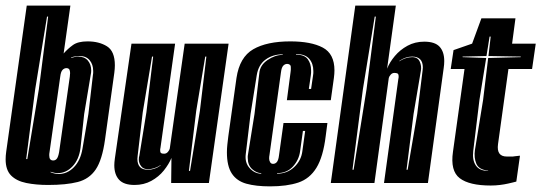

<svg xmlns="http://www.w3.org/2000/svg" viewBox="-21 -650 1923 682"><path d="M150 7Q107 7 72.5 0Q38 -7 18.5 -26.5Q-1 -46 -1 -84Q-1 -90 -0.5 -97Q0 -104 1 -111L74 -630H229L205 -460Q220 -477 238 -490Q256 -503 290 -503Q331 -503 359 -485.5Q387 -468 387 -418Q387 -412 386.5 -405.5Q386 -399 385 -391L352 -154Q342 -82 319 -48Q296 -14 255 -3.5Q214 7 150 7ZM72 -85H76L117 -333L150 -591H146L104 -333ZM159 -38Q174 -32 188 -32Q218 -32 241.5 -56Q265 -80 272 -122L293 -245L309 -383Q310 -387 310 -390.5Q310 -394 310 -398Q310 -421 297.5 -436Q285 -451 262 -451Q255 -451 247.5 -450Q240 -449 232 -446L231 -444Q246 -449 257 -449Q279 -449 291 -435Q303 -421 303 -399Q303 -395 302.5 -391.5Q302 -388 301 -383L278 -245L265 -125Q260 -84 237 -59.5Q214 -35 184 -35Q173 -35 158 -40ZM168 -80Q176 -80 181 -86.5Q186 -93 189 -110L227 -378Q227 -382 227.5 -385Q228 -388 228 -390Q228 -396 226 -402Q223 -408 215 -408Q207 -408 201 -401.5Q195 -395 193 -378L155 -110Q154 -106 154 -103Q154 -100 154 -97Q154 -80 168 -80Z M457 7Q419 7 402 -11.5Q385 -30 385 -63Q385 -68 385.5 -74Q386 -80 387 -87L446 -495H601L549 -125Q548 -122 548 -120Q548 -118 548 -116Q548 -108 551.5 -106Q555 -104 562 -104Q570 -104 575.5 -110.5Q581 -117 582 -122L635 -495H791L721 0H587L588 -89Q579 -67 561 -44.5Q543 -22 516.5 -7.5Q490 7 457 7ZM504 -47Q529 -47 549 -62L550 -64Q528 -49 504 -49Q488 -49 480 -60Q472 -71 472 -84Q472 -88 472.5 -91Q473 -94 474 -97L499 -251L523 -449H519L486 -251L468 -97Q468 -94 467.5 -91Q467 -88 467 -86Q467 -47 504 -47ZM650 -43H654L689 -256L712 -449H708L676 -256Z M938 12Q888 12 854 2.5Q820 -7 802.5 -33.5Q785 -60 785 -109Q785 -122 786.5 -136Q788 -150 790 -166L819 -373Q830 -447 878.5 -475Q927 -503 1010 -503Q1084 -503 1125.5 -481Q1167 -459 1167 -400Q1167 -394 1166.5 -387.5Q1166 -381 1165 -373L1154 -294H998L1011 -393Q1012 -398 1012 -402Q1012 -406 1012 -409Q1012 -415 1011 -417Q1007 -423 999 -423Q991 -423 985 -416.5Q979 -410 977 -393L936 -98Q935 -94 935 -87Q935 -80 938 -75Q941 -68 949 -68Q957 -68 962.5 -74.5Q968 -81 970 -98L986 -213H1142L1136 -167Q1127 -93 1103 -54Q1079 -15 1038.5 -1.5Q998 12 938 12ZM1076 -334H1084L1091 -382Q1092 -386 1092 -390Q1092 -394 1092 -398Q1092 -424 1077.5 -441Q1063 -458 1031 -458L1030 -456Q1060 -456 1072 -440Q1084 -424 1084 -400Q1084 -396 1084 -391.5Q1084 -387 1083 -382ZM907 -33V-35Q891 -35 875 -49Q859 -63 859 -89Q859 -92 859 -95.5Q859 -99 860 -102L883 -245L900 -389Q902 -418 929 -436.5Q956 -455 983 -455V-457Q948 -457 922.5 -438.5Q897 -420 891 -383L869 -245L852 -103Q848 -72 866 -52.5Q884 -33 907 -33ZM963 -33Q999 -33 1024 -56.5Q1049 -80 1053 -113L1063 -185H1055L1045 -113Q1041 -82 1019.5 -58.5Q998 -35 963 -35Z M1154 0 1241 -630H1385L1354 -406Q1363 -429 1381.5 -451Q1400 -473 1426.5 -487.5Q1453 -502 1486 -502Q1524 -502 1540.5 -484Q1557 -466 1557 -433Q1557 -427 1556.5 -421Q1556 -415 1555 -408L1499 0H1343L1394 -370Q1395 -373 1395 -378Q1395 -387 1391 -389Q1387 -391 1380 -391Q1372 -391 1366.5 -384.5Q1361 -378 1360 -373L1309 0ZM1231 -47H1235L1281 -333L1314 -591H1310L1268 -333ZM1423 -47H1427L1461 -245L1480 -399Q1480 -402 1480.5 -404.5Q1481 -407 1481 -410Q1481 -449 1443 -449Q1420 -449 1398 -434L1397 -432Q1420 -447 1443 -447Q1463 -447 1470 -431Q1477 -415 1474 -399L1448 -245Z M1722 9Q1646 9 1612 -17Q1578 -43 1588 -111L1629 -405H1580L1590 -472L1656 -495L1689 -585H1810L1798 -495H1882L1869 -405H1785L1748 -138Q1742 -94 1779 -94H1793Q1797 -94 1800.5 -94Q1804 -94 1808 -95L1826 -97L1813 -5Q1806 -3 1799 -1.5Q1792 0 1784 2Q1771 5 1755 7Q1739 9 1722 9ZM1713 -43V-44Q1680 -47 1671 -68.5Q1662 -90 1666 -117L1695 -295L1713 -444L1829 -447V-449L1714 -451L1722 -520H1718L1707 -451L1622 -449V-447L1706 -444L1682 -295L1660 -114Q1656 -82 1669 -62.5Q1682 -43 1713 -43Z"/></svg>

Font: Alumni Sans Inline One
Style: Italic
Weight: 400
Italic angle: -8°
Designer: Robert E. Leuschke
Foundry: Robert E. Leuschke
Version: Version 1.100; ttfautohint (v1.8.3)